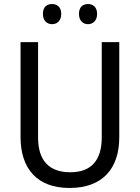

<svg xmlns="http://www.w3.org/2000/svg" viewBox="-20 -923 694 953"><path d="M193 -854C193 -820 213 -803 239 -803C263 -803 284 -820 284 -854C284 -888 263 -903 239 -903C213 -903 193 -889 193 -854ZM372 -854C372 -820 392 -803 417 -803C441 -803 462 -820 462 -854C462 -888 441 -903 417 -903C392 -903 372 -889 372 -854ZM572 -242V-714H485V-241C485 -132 437 -68 329 -68C223 -68 169 -127 169 -240V-714H82V-243C82 -84 166 10 325 10C492 10 572 -89 572 -242Z"/></svg>

Font: Noto Sans Bengali SemiCondensed
Style: Regular
Weight: 400
Width: 4
Designer: Jelle Bosma - Monotype Design Team
Foundry: Monotype Imaging Inc.
Version: Version 2.003